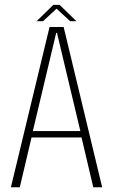

<svg xmlns="http://www.w3.org/2000/svg" viewBox="-20 -790 479 810"><path d="M26 0 189 -676H248.5L411 0H373.5L324 -210H113L63.5 0ZM118.5 -237H319L220.5 -651H217ZM134.5 -700.5 205 -769.5H231.5L302.5 -700.5H276L218.5 -753.5L161.5 -700.5Z"/></svg>

Font: Anybody ExtraLight
Style: Regular
Weight: 200
Designer: Tyler Finck
Foundry: Etcetera Type Company
Version: Version 1.010; ttfautohint (v1.8.3) -l 8 -r 50 -G 200 -x 14 